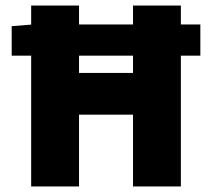

<svg xmlns="http://www.w3.org/2000/svg" viewBox="-20 -670 762 690"><path d="M22 -470V-576L98 -582H700V-470ZM92 0V-650H264V-408H458V-650H630V0H458V-258H264V0Z"/></svg>

Font: Mada Black
Style: Regular
Weight: 900
Designer: Khaled Hosny
Version: Version 1.5